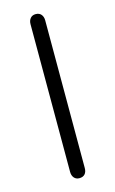

<svg xmlns="http://www.w3.org/2000/svg" viewBox="-109 -721 462 771"><g transform="rotate(-15 122.5 -335.0)"><path d="M92 -28V-642Q92 -657 100 -666.5Q108 -676 122 -676Q137 -676 145 -666.5Q153 -657 153 -642V-28Q153 -12 145 -3Q137 6 122 6Q108 6 100 -3.5Q92 -13 92 -28Z"/></g></svg>

Font: SN Pro Light
Style: Regular
Weight: 300
Designer: Tobias Whetton
Foundry: Supernotes
Version: Version 1.002